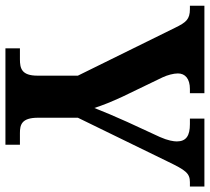

<svg xmlns="http://www.w3.org/2000/svg" viewBox="-52 -702 754 689"><g transform="rotate(90 324.5 -357.0)"><path d="M153 0H499V-52H457C427 -52 402 -58 402 -117V-260L560 -584C590 -646 601 -662 633 -662H649V-714H405V-662H425C466 -662 487 -649 487 -615C487 -604 484 -583 471 -554L417 -437C397 -393 380 -352 367 -319C357 -350 345 -380 326 -421L257 -564C249 -581 243 -603 243 -619C243 -645 262 -662 299 -662H314V-714H0V-662H12C49 -662 60 -648 79 -609L251 -260V-115C251 -58 225 -52 192 -52H153Z"/></g></svg>

Font: Noto Serif Bengali SemiCondensed
Style: Bold
Weight: 700
Width: 4
Designer: Juan Bruce, Universal Thirst, Indian Type Foundry and the Monotype Design Team.
Foundry: Monotype Imaging Inc.
Version: Version 2.003